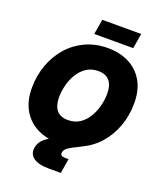

<svg xmlns="http://www.w3.org/2000/svg" viewBox="-194 -1033 1138 1357"><g transform="rotate(20 375.0 -354.5)"><path d="M338.9 11.7Q249 11.7 179.9 -23.4Q110.8 -58.6 71.5 -126.5Q32.2 -194.3 32.2 -291.5Q32.2 -381.8 61 -462.6Q89.8 -543.5 143.6 -605.7Q197.3 -668 273.2 -703.6Q349.1 -739.3 443.4 -739.3Q532.7 -739.3 601.8 -704.3Q670.9 -669.4 710.2 -601.8Q749.5 -534.2 749.5 -436Q749.5 -343.8 720.2 -262.7Q690.9 -181.6 636.7 -119.9Q582.5 -58.1 507.1 -23.2Q431.6 11.7 338.9 11.7ZM348.1 -164.1Q399.4 -164.1 436.8 -188.7Q474.1 -213.4 498.5 -253.9Q522.9 -294.4 534.9 -341.8Q546.9 -389.2 546.9 -434.6Q546.9 -497.1 518.6 -530.3Q490.2 -563.5 434.1 -563.5Q383.8 -563.5 346.4 -539.1Q309.1 -514.6 284.4 -474.6Q259.8 -434.6 247.6 -387.2Q235.4 -339.8 235.4 -293.5Q235.4 -231 263.7 -197.5Q292 -164.1 348.1 -164.1ZM340.8 204.1Q261.7 204.1 223.9 176.5Q186 148.9 194.3 98.6Q200.7 60.1 229.7 33.9Q258.8 7.8 302.2 -12.5Q345.7 -32.7 396.7 -54.2Q447.8 -75.7 499 -104.5Q550.3 -133.3 594.5 -176Q638.7 -218.8 668.9 -282Q699.2 -345.2 707 -436H749.5Q742.7 -327.1 714.8 -253.7Q687 -180.2 647.2 -133.1Q607.4 -85.9 564.2 -57.1Q521 -28.3 482.2 -10Q443.4 8.3 417.5 24.9Q391.6 41.5 387.7 64.9Q382.8 93.8 420.9 93.8H448.2L430.2 204.1ZM628.4 -913.1 609.4 -799.8H316.4L335.4 -913.1Z"/></g></svg>

Font: Inter Display Black
Style: Italic
Weight: 900
Italic angle: -9.39999°
Designer: Rasmus Andersson
Foundry: rsms
Version: Version 4.000;git-a52131595